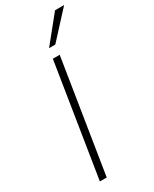

<svg xmlns="http://www.w3.org/2000/svg" viewBox="-234 -985 839 1043"><g transform="rotate(-30 185.5 -463.5)"><path d="M60 0 172 -705H215L103 0ZM183 -765 314 -927H371L222 -765Z"/></g></svg>

Font: Nunito Sans 10pt SemiCondensed ExtraLight
Style: Italic
Weight: 250
Width: 4
Italic angle: -9°
Designer: Vernon Adams
Foundry: Vernon Adams
Version: Version 3.101;gftools[0.9.27]